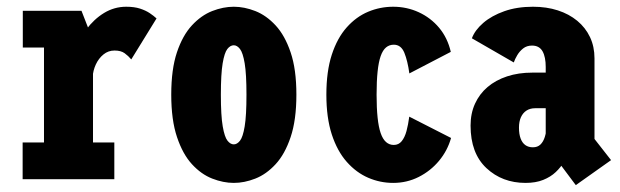

<svg xmlns="http://www.w3.org/2000/svg" viewBox="-20 -532 1840 570"><path d="M187.7 -291.7Q187.7 -333.7 200.3 -373.1Q212.9 -412.6 235.8 -443.9Q258.7 -475.1 289.1 -493.6Q319.5 -512 354.6 -512Q378.6 -512 395.6 -506.5Q412.6 -501 424.5 -493Q436.4 -485 444.7 -477.3L369.7 -355.6Q361.1 -365.9 350 -374Q339 -382 320 -382Q301.4 -382 287.2 -370.4Q273 -358.9 264.5 -340.7Q256.1 -322.5 254.9 -302.1ZM256.1 -109.1H319.4V0H47.2V-109.1H110.6V-390.9H47.7V-500H221.9L256.1 -412.1Z M674.1 11Q643 11 610.1 -1.8Q577.3 -14.6 549.9 -44.5Q522.5 -74.3 505.5 -125Q488.4 -175.7 488.4 -251Q488.4 -326.3 505.2 -376.5Q522.1 -426.8 549.7 -456.6Q577.3 -486.4 609.9 -499.2Q642.6 -512 674.1 -512Q705.4 -512 738 -499.2Q770.6 -486.4 798.2 -456.6Q825.8 -426.8 842.8 -376.5Q859.9 -326.3 859.9 -251Q859.9 -175.7 842.8 -125Q825.8 -74.3 798.2 -44.5Q770.6 -14.6 738 -1.8Q705.4 11 674.1 11ZM674.1 -103.4Q683.9 -103.4 692.5 -114.3Q701.1 -125.1 706.4 -156.9Q711.7 -188.6 711.7 -251Q711.7 -312.4 706.4 -343.9Q701.1 -375.4 692.5 -386.5Q683.9 -397.6 674.1 -397.6Q663.6 -397.6 654.9 -386.5Q646.3 -375.4 641 -343.9Q635.7 -312.4 635.7 -251Q635.7 -188.6 641.2 -156.9Q646.7 -125.1 655.4 -114.3Q664 -103.4 674.1 -103.4Z M1319.1 -122.4Q1308.4 -84.6 1283.3 -54.5Q1258.2 -24.4 1223.1 -6.7Q1188.1 11 1147.3 11Q1108.6 11 1073.1 -4.3Q1037.6 -19.6 1009.4 -51.5Q981.2 -83.4 965 -132.9Q948.9 -182.5 948.9 -251Q948.9 -320.1 965 -369.6Q981.2 -419.2 1009.4 -450.8Q1037.6 -482.4 1073.1 -497.2Q1108.6 -512 1147.3 -512Q1187.6 -512 1223.1 -495.7Q1258.6 -479.4 1283.7 -449.5Q1308.7 -419.5 1318.3 -378L1195.3 -314Q1190.1 -351.5 1180.4 -375.4Q1170.6 -399.3 1149 -399.3Q1135.9 -399.3 1126.1 -391.2Q1116.3 -383.1 1110.1 -365.4Q1103.9 -347.7 1101 -319.5Q1098 -291.2 1098 -251Q1098 -211.3 1101 -183.1Q1103.9 -154.9 1110.1 -136.9Q1116.3 -118.9 1126.1 -110.3Q1135.9 -101.7 1149 -101.7Q1163.5 -101.7 1172.5 -112.8Q1181.6 -123.9 1186.8 -143Q1191.9 -162.1 1195 -185.7Z M1689.4 17.6 1614.4 -82.6 1700 -176.8 1794.1 -56.6ZM1603.1 -158.1 1669.3 -83.4Q1664.2 -68.4 1654.5 -51.9Q1644.9 -35.4 1629.8 -21.1Q1614.7 -6.8 1592.6 2.1Q1570.5 11 1540.1 11Q1471 11 1424 -33Q1377 -77 1377 -159.1Q1377 -195.3 1390.2 -224.2Q1403.4 -253.2 1427.5 -273.7Q1451.6 -294.1 1485.4 -305.3Q1519.1 -316.4 1560.1 -316.4H1614.6V-210.7H1568.9Q1553.9 -210.7 1543.1 -203.8Q1532.4 -196.9 1526.5 -184Q1520.7 -171 1520.7 -153.1Q1520.7 -133.7 1525.6 -120.8Q1530.4 -107.8 1539.7 -101.2Q1549 -94.7 1561.9 -94.7Q1575.9 -94.7 1584.4 -102.9Q1592.9 -111.1 1597.4 -125.4Q1601.9 -139.7 1603.1 -158.1ZM1562.3 -512Q1602.7 -512 1636 -501.2Q1669.2 -490.5 1693.8 -470.2Q1718.3 -449.9 1731.6 -421.8Q1744.9 -393.6 1744.9 -358.7V-83.9L1600.1 -108.3V-333.6Q1600.1 -347.6 1597.8 -359.4Q1595.5 -371.1 1590.8 -379.5Q1586.1 -387.9 1578.3 -392.3Q1570.6 -396.7 1559.3 -396.7Q1543.9 -396.7 1533.1 -388.2Q1522.4 -379.7 1515.6 -368.2Q1508.8 -356.7 1505.3 -346.6L1380.9 -418.3Q1389.9 -442.6 1414.7 -464Q1439.5 -485.4 1477.1 -498.7Q1514.6 -512 1562.3 -512Z"/></svg>

Font: League Mono Thin Condensed
Style: Regular
Weight: 100
Width: 1
Designer: Tyler Finck
Foundry: The League of Moveable Type / Tyler Finck
Version: Version 2.300;RELEASE